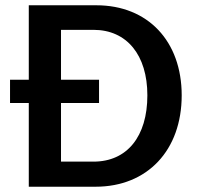

<svg xmlns="http://www.w3.org/2000/svg" viewBox="-20 -707 745 727"><path d="M18 -317H89V0H342C538 0 668 -138 668 -346C668 -551 540 -687 345 -687H89V-405H18ZM211 -95V-317H355V-405H211V-594H334C460 -594 538 -499 538 -346C538 -190 461 -95 334 -95Z"/></svg>

Font: Ronzino Medium
Style: Regular
Weight: 500
Designer: Nunzio Mazzaferro
Foundry: Collletttivo
Version: Version 1.000;Glyphs 3.3 (3337)